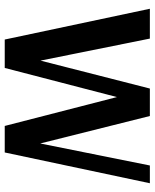

<svg xmlns="http://www.w3.org/2000/svg" viewBox="59 -712 653 811"><g transform="rotate(90 385.5 -306.5)"><path d="M754 -613 624 0H512L390 -474L267 0H147L17 -613H143L236 -151L354 -613H470L586 -150L679 -613Z"/></g></svg>

Font: Arya
Style: Bold
Weight: 700
Designer: Eduardo Rodriguez Tunni, Modular Infotech
Foundry: Eduardo Rodriguez Tunni, Modular Infotech
Version: Version 1.002